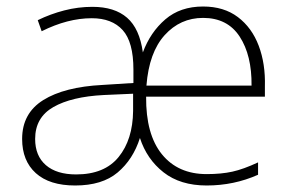

<svg xmlns="http://www.w3.org/2000/svg" viewBox="-20 -611 893 590"><path d="M604 -591Q668 -591 711 -558.5Q754 -526 775 -470.5Q796 -415 794 -345V-314H429Q428 -198 477.5 -137Q527 -76 615 -76Q660 -76 694 -83.5Q728 -91 773 -112V-74Q699 -41 615 -41Q534 -41 482.5 -81.5Q431 -122 410 -187Q389 -121 341.5 -81Q294 -41 211 -41Q132 -41 90 -79Q48 -117 48 -184Q48 -263 113 -303.5Q178 -344 295 -350L390 -356V-397Q390 -482 357 -518.5Q324 -555 262 -555Q188 -555 108 -515L96 -549Q135 -568 177.5 -579Q220 -590 264 -590Q332 -590 370.5 -556.5Q409 -523 419 -450Q442 -512 488 -551.5Q534 -591 604 -591ZM604 -556Q534 -556 486 -503Q438 -450 430 -348H753Q754 -441 716.5 -498.5Q679 -556 604 -556ZM299 -319Q200 -314 144 -282Q88 -250 88 -184Q88 -132 121 -103.5Q154 -75 214 -75Q301 -75 344.5 -128.5Q388 -182 389 -270V-323Z"/></svg>

Font: Noto Sans Tamil UI ExtraLight
Style: Regular
Weight: 200
Designer: Jelle Bosma - Monotype Design Team
Foundry: Monotype Imaging Inc.
Version: Version 2.004; ttfautohint (v1.8.4.7-5d5b)